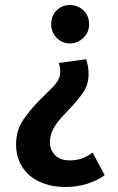

<svg xmlns="http://www.w3.org/2000/svg" viewBox="-20 -498 472 765"><path d="M241 247Q194 247 157 234Q120 221 95 198.5Q70 176 57 145Q44 114 44 78Q44 24 70 -16.5Q96 -57 140 -101Q162 -123 177 -137.5Q192 -152 201.5 -164Q211 -176 215.5 -187Q220 -198 220 -212Q220 -230 214 -247L323 -262Q327 -251 330 -235.5Q333 -220 333 -204Q333 -162 312.5 -131.5Q292 -101 257 -64Q237 -43 222.5 -27Q208 -11 198.5 4.5Q189 20 184 35.5Q179 51 179 70Q179 99 199 120Q219 141 258 141Q283 141 304.5 134Q326 127 349 110L397 200Q367 222 326.5 234.5Q286 247 241 247ZM335 -401Q335 -369 312 -347Q289 -325 259 -325Q228 -325 206 -347Q184 -369 184 -401Q184 -436 206 -457Q228 -478 259 -478Q289 -478 312 -457Q335 -436 335 -401Z"/></svg>

Font: Mukta Mahee
Style: Bold
Weight: 700
Designer: Shuchita Grover, Noopur Datye, Girish Dalvi, Yashodeep Gholap
Foundry: Ek Type
Version: Version 2.538;PS 1.000;hotconv 16.6.51;makeotf.lib2.5.65220;